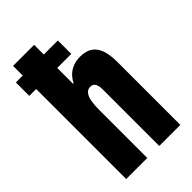

<svg xmlns="http://www.w3.org/2000/svg" viewBox="-227 -798 870 870"><g transform="rotate(-45 208.0 -362.5)"><path d="M39 0V-725H174V-476H178Q189 -498 204 -511.5Q219 -525 238.5 -532.5Q258 -540 283 -540Q321 -540 343.5 -524Q366 -508 376 -478Q386 -448 386 -403V0H251V-361Q251 -372 249.5 -381Q248 -390 244.5 -397Q241 -404 234.5 -407.5Q228 -411 219 -411Q203 -411 192.5 -398Q182 -385 178 -361.5Q174 -338 174 -305V0ZM-5 -577V-663H264V-577Z"/></g></svg>

Font: Archivo ExtraCondensed ExtraBold
Style: Regular
Weight: 800
Width: 2
Designer: Hector Gatti
Foundry: Omnibus-Type
Version: Version 2.001